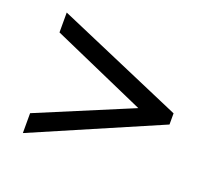

<svg xmlns="http://www.w3.org/2000/svg" viewBox="-89 -620 819 726"><g transform="rotate(20 320.0 -257.5)"><path d="M443 -253 65 -95V-15L575 -235V-280L65 -500V-420Z"/></g></svg>

Font: Jost
Style: Regular
Weight: 400
Version: Version 3.710